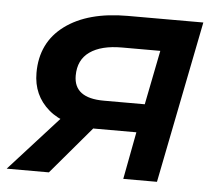

<svg xmlns="http://www.w3.org/2000/svg" viewBox="-56 -582 719 630"><g transform="rotate(5 304.0 -267.0)"><path d="M372 0 407 -185 422 -156H264Q165 -156 111.5 -202Q58 -248 58 -322Q58 -422 133.5 -478Q209 -534 340 -534H589L483 0ZM-12 0 173 -204H300L127 0ZM415 -220 464 -467 476 -429H330Q262 -429 224.5 -402.5Q187 -376 187 -324Q187 -250 286 -250H438Z"/></g></svg>

Font: MOST Montserrat SemiBold
Style: Italic
Weight: 600
Italic angle: -11.3°
Designer: Julieta Ulanovsky
Foundry: Julieta Ulanovsky
Version: Version 8.000;March 11, 2024;FontCreator 15.0.0.2926 64-bit